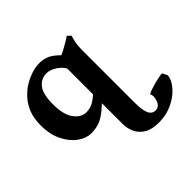

<svg xmlns="http://www.w3.org/2000/svg" viewBox="-172 -651 1073 1073"><g transform="rotate(-45 364.5 -115.0)"><path d="M395 -97.7Q352.5 -54.7 321.8 -30.3Q291 -5.9 262.7 4.4Q234.4 14.6 198.2 14.6Q159.7 14.6 120.6 -12.9Q81.5 -40.5 55.4 -92.5Q29.3 -144.5 29.3 -216.8Q29.3 -273.9 45.9 -314Q62.5 -354 86.7 -380.4Q110.8 -406.7 133.8 -422.4Q161.1 -441.4 198.5 -455.1Q235.8 -468.8 269 -468.8Q298.3 -468.8 325.7 -458.5Q353 -448.2 391.1 -410.2Q391.1 -380.9 384.5 -360.6Q377.9 -340.3 362.3 -330.6Q347.2 -361.3 315.9 -380.9Q284.7 -400.4 258.8 -400.4Q215.3 -400.4 188.2 -366.2Q161.1 -332 161.1 -251.5Q161.1 -168.5 191.7 -128.2Q222.2 -87.9 262.2 -87.9Q289.6 -87.9 313.7 -100.1Q337.9 -112.3 372.1 -145Q376.5 -143.1 381.1 -132.3Q385.7 -121.6 389.6 -110.8Q393.6 -100.1 395 -97.7ZM358.9 -399.4Q366.7 -401.9 385 -410.6Q403.3 -419.4 424.3 -430.7Q445.3 -441.9 462.6 -452.4Q480 -462.9 485.8 -468.8L505.9 -449.2Q505.9 -449.2 498.3 -421.9Q490.7 -394.5 490.7 -350.1V66.4Q490.7 122.6 502.9 150.4Q515.1 178.2 543 178.2Q560.5 178.2 570.8 167.2Q581.1 156.2 585.7 141.1Q590.3 126 590.3 113.8Q590.3 102.5 584.5 93.8Q588.9 88.4 606.7 82Q624.5 75.7 647 69.6Q669.4 63.5 688.7 59.8Q708 56.2 714.8 56.6L729.5 86.4Q729.5 106.4 714.1 132.3Q698.7 158.2 669.7 182.6Q640.6 207 599.6 223.1Q558.6 239.3 506.8 239.3Q452.6 239.3 420.2 219.2Q387.7 199.2 373.3 167.7Q358.9 136.2 358.9 101.1Z"/></g></svg>

Font: Gentium Book Plus
Style: Bold
Weight: 700
Designer: Victor Gaultney, Annie Olsen, Iska Routamaa, Becca Hirsbrunner
Foundry: SIL International
Version: Version 6.101